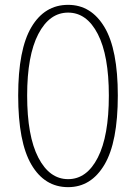

<svg xmlns="http://www.w3.org/2000/svg" viewBox="-20 -759 561 792"><path d="M261 13Q164 13 109.5 -80Q55 -173 55 -365Q55 -555 109.5 -647Q164 -739 261 -739Q356 -739 411 -647Q466 -555 466 -365Q466 -173 411 -80Q356 13 261 13ZM261 -20Q338 -20 383.5 -109Q429 -198 429 -365Q429 -530 383.5 -618.5Q338 -707 261 -707Q184 -707 138 -618.5Q92 -530 92 -365Q92 -198 138 -109Q184 -20 261 -20Z"/></svg>

Font: Source Han Sans SC ExtraLight
Style: Regular
Weight: 250
Designer: Ryoko NISHIZUKA 西塚涼子 (kana, bopomofo & ideographs); Paul D. Hunt (Latin, Greek & Cyrillic); Sandoll Communications 산돌커뮤니
Foundry: Adobe
Version: Version 2.004;hotconv 1.0.118;makeotfexe 2.5.65603